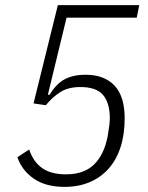

<svg xmlns="http://www.w3.org/2000/svg" viewBox="-20 -718 580 750"><path d="M514 -649H240L167 -348H174Q199 -390 232 -408Q265 -426 315 -426Q387 -426 427 -384Q467 -342 467 -256Q467 -193 451 -143.5Q435 -94 404.5 -59.5Q374 -25 330.5 -6.5Q287 12 232 12Q158 12 111.5 -20.5Q65 -53 48 -104L94 -134Q110 -86 144.5 -61.5Q179 -37 238 -37Q308 -37 347.5 -75.5Q387 -114 401 -188Q409 -234 409 -256Q409 -315 383 -346.5Q357 -378 294 -378Q247 -378 216 -358.5Q185 -339 159 -307L111 -314L206 -698H524Z"/></svg>

Font: IBM Plex Sans Condensed Light
Style: Italic
Weight: 300
Width: 3
Italic angle: -11°
Designer: Mike Abbink, Paul van der Laan, Pieter van Rosmalen
Foundry: Bold Monday
Version: Version 1.3